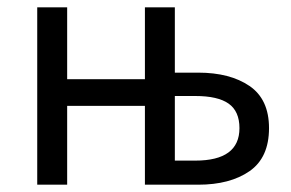

<svg xmlns="http://www.w3.org/2000/svg" viewBox="-20 -506 798 526"><path d="M82 0V-486H164V-289H377V-486H459V-307H523Q610 -307 663.5 -270.5Q717 -234 717 -155Q717 -74 663.5 -37Q610 0 523 0H377V-216H164V0ZM459 -66H515Q636 -66 636 -155Q636 -201 606.5 -222Q577 -243 515 -243H459Z"/></svg>

Font: Processing Sans Pro
Style: Regular
Weight: 400
Designer: Paul D. Hunt
Foundry: Adobe Systems Incorporated
Version: Version 2.020;PS 2.000;hotconv 1.0.86;makeotf.lib2.5.63406